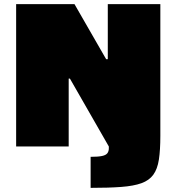

<svg xmlns="http://www.w3.org/2000/svg" viewBox="-20 -708 852 928"><path d="M418 200V50Q454 50 473 46Q492 42 499 32.5Q506 23 506 9V0L318 -328H312V0H58V-688H340L493 -422H501V-688H755V-52Q755 17 748 63Q741 109 721 136.5Q701 164 663.5 177.5Q626 191 566 195.5Q506 200 418 200Z"/></svg>

Font: Saira Expanded Black
Style: Regular
Weight: 900
Width: 7
Designer: Hector Gatti with collaboration of the Omnibus-Type team
Foundry: Omnibus-Type
Version: Version 1.101